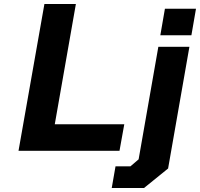

<svg xmlns="http://www.w3.org/2000/svg" viewBox="-20 -757 1004 964"><path d="M73 0 203 -737H361L255 -133H604L580 0ZM785 -580 808 -713H964L941 -580ZM541 187 560 78H635L676 43L775 -522H931L824 89L703 187Z"/></svg>

Font: Tomorrow SemiBold
Style: Italic
Weight: 600
Italic angle: -10°
Designer: Tony de Marco, Monica Rizzolli
Foundry: Just in Type
Version: Version 2.002